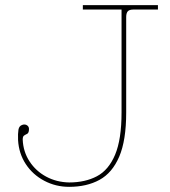

<svg xmlns="http://www.w3.org/2000/svg" viewBox="-20 -707 660 744"><path d="M248 17Q196 17 151.5 -6.5Q107 -30 80 -71Q53 -112 50 -164Q49 -190 51.5 -204.5Q54 -219 66 -223Q77 -227 85.5 -221Q94 -215 92 -202Q91 -191 84.5 -188Q78 -185 73 -181.5Q68 -178 68 -166Q70 -119 94.5 -81.5Q119 -44 159 -22.5Q199 -1 248 0Q310 0 355.5 -24Q401 -48 426 -107.5Q451 -167 451 -271V-670H301V-687H592V-670H497Q481 -670 475 -663Q469 -656 469 -641V-271Q469 -163 442 -100Q415 -37 365.5 -10Q316 17 248 17Z"/></svg>

Font: Grandiflora One
Style: Regular
Weight: 400
Designer: Haesung Cho
Foundry: JAMO
Version: Version 1.000; ttfautohint (v1.8.4.7-5d5b);gftools[0.9.28]